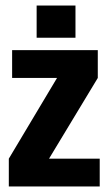

<svg xmlns="http://www.w3.org/2000/svg" viewBox="-20 -677 394 697"><path d="M342 -101V0H12V-101L187 -394H24V-495H335V-394L158 -101ZM254 -657V-540H113V-657Z"/></svg>

Font: Teko SemiBold
Style: Regular
Weight: 600
Designer: Manushi Parikh, Jonny Pinhorn
Foundry: Indian Type Foundry
Version: Version 1.106;PS 1.0;hotconv 1.0.78;makeotf.lib2.5.61930; tt